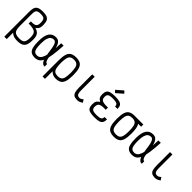

<svg xmlns="http://www.w3.org/2000/svg" viewBox="304 -2437 4191 4191"><g transform="rotate(45 2400.0 -341.5)"><path d="M68.5 158.5V-622Q68.5 -698.5 88.5 -743Q108.5 -787.5 155 -806.5Q201.5 -825.5 280 -825.5Q359.5 -825.5 405.5 -806.5Q451.5 -787.5 471.5 -743Q491.5 -698.5 491.5 -622Q491.5 -579.5 484.2 -549.2Q477 -519 459.5 -497.2Q442 -475.5 412.5 -457.5Q468.5 -442 501 -415.2Q533.5 -388.5 547.5 -345.5Q561.5 -302.5 561.5 -236Q561.5 -138 539.8 -80.8Q518 -23.5 467.5 1Q417 25.5 330 25.5Q247.5 25.5 195.8 -1.2Q144 -28 116.5 -79.2Q89 -130.5 78.8 -205.8Q68.5 -281 68.5 -377L143.5 -244.5Q143.5 -167 160.2 -123Q177 -79 217.5 -61.2Q258 -43.5 330 -43.5Q390 -43.5 424.2 -60.5Q458.5 -77.5 472.5 -119.8Q486.5 -162 486.5 -236Q486.5 -301.5 469.8 -339.5Q453 -377.5 412.5 -395.8Q372 -414 299.5 -418.5H242.5V-487.5H299.5Q345 -491.5 370.2 -504.2Q395.5 -517 406 -545.5Q416.5 -574 416.5 -622Q416.5 -674.5 404.5 -703.5Q392.5 -732.5 363 -744.5Q333.5 -756.5 280 -756.5Q227.5 -756.5 197.5 -744.5Q167.5 -732.5 155.5 -703.5Q143.5 -674.5 143.5 -622V158.5Z M1152.5 -78V0Q1112 0 1085.5 -23.5Q1059 -47 1042.5 -87.2Q1026 -127.5 1015.8 -177.5Q1005.5 -227.5 998.2 -281Q991 -334.5 983.2 -384.5Q975.5 -434.5 963.2 -474.8Q951 -515 931.2 -538.8Q911.5 -562.5 880 -562.5Q839 -563 807 -539Q775 -515 756.8 -457.2Q738.5 -399.5 738.5 -298Q738.5 -205.5 749.8 -152.5Q761 -99.5 787.5 -77.2Q814 -55 860 -55Q904.5 -55 937.5 -82.2Q970.5 -109.5 993.2 -173.2Q1016 -237 1029.5 -345.8Q1043 -454.5 1048 -618H1123Q1113 -436.5 1095.2 -314.8Q1077.5 -193 1047.5 -120.5Q1017.5 -48 971.8 -17Q926 14 860 14Q786 14 743 -15.8Q700 -45.5 681.8 -114Q663.5 -182.5 663.5 -298Q663.5 -391.5 678.2 -455.5Q693 -519.5 721.5 -558.5Q750 -597.5 790 -614.8Q830 -632 880 -632Q927.5 -632 958.5 -608.8Q989.5 -585.5 1009 -545.8Q1028.5 -506 1039.5 -457Q1050.5 -408 1056.8 -355Q1063 -302 1068.8 -253Q1074.5 -204 1083.8 -164.2Q1093 -124.5 1109.2 -101.2Q1125.5 -78 1152.5 -78Z M1500 14Q1458.5 14 1417.8 -3Q1377 -20 1344.2 -58Q1311.5 -96 1292 -157.8Q1272.5 -219.5 1272.5 -309Q1272.5 -429 1293.8 -499.8Q1315 -570.5 1364.8 -601.2Q1414.5 -632 1500 -632Q1586 -632 1635.5 -601.2Q1685 -570.5 1706.2 -499.8Q1727.5 -429 1727.5 -309Q1727.5 -190 1706.2 -118.8Q1685 -47.5 1635.5 -16.8Q1586 14 1500 14ZM1272.5 182V-308.5H1347.5V182ZM1500 -55Q1558.5 -55 1591.8 -78.2Q1625 -101.5 1638.8 -157Q1652.5 -212.5 1652.5 -309Q1652.5 -406.5 1638.8 -461.5Q1625 -516.5 1591.8 -539.8Q1558.5 -563 1500 -563Q1441.5 -563 1408.2 -539.8Q1375 -516.5 1361.2 -461.5Q1347.5 -406.5 1347.5 -309Q1347.5 -212.5 1361.2 -157Q1375 -101.5 1408.2 -78.2Q1441.5 -55 1500 -55Z M2170 14Q2108.5 14 2073 -6.8Q2037.5 -27.5 2022.5 -77.2Q2007.5 -127 2007.5 -212.5V-618H2082.5V-212.5Q2082.5 -153 2090.5 -118.5Q2098.5 -84 2117.8 -69.5Q2137 -55 2170 -55Q2191 -55 2210 -64.5Q2229 -74 2259 -99.5L2301.5 -35Q2261.5 -7.5 2233.2 3.2Q2205 14 2170 14Z M2700.5 14Q2613 14 2562.2 -1.5Q2511.5 -17 2490.2 -53.8Q2469 -90.5 2469 -154Q2469 -217 2487.8 -251.2Q2506.5 -285.5 2555.5 -313Q2506.5 -340.5 2487.8 -373.2Q2469 -406 2469 -465Q2469 -528.5 2490.2 -564.8Q2511.5 -601 2562.2 -616.5Q2613 -632 2700.5 -632Q2788.5 -632 2839 -617.5Q2889.5 -603 2910.5 -568.5Q2931.5 -534 2931.5 -473H2856.5Q2856.5 -524.5 2823 -543.8Q2789.5 -563 2700.5 -563Q2641.5 -563 2607.2 -554Q2573 -545 2558.5 -523.8Q2544 -502.5 2544 -465Q2544 -424.5 2556.5 -399.8Q2569 -375 2599.2 -363.2Q2629.5 -351.5 2681 -347.5H2763V-278.5H2681Q2629.5 -275 2599.2 -262Q2569 -249 2556.5 -223.2Q2544 -197.5 2544 -154Q2544 -116.5 2558.5 -94.8Q2573 -73 2607.2 -64Q2641.5 -55 2700.5 -55Q2789.5 -55 2823 -75.5Q2856.5 -96 2856.5 -150H2931.5Q2931.5 -88 2910.5 -52.2Q2889.5 -16.5 2839 -1.2Q2788.5 14 2700.5 14ZM2648 -679 2598.5 -731.5 2752 -865 2801.5 -812.5Z M3300 14Q3214.5 14 3164.8 -16.8Q3115 -47.5 3093.8 -118.8Q3072.5 -190 3072.5 -309Q3072.5 -429 3093.8 -499.8Q3115 -570.5 3164.8 -601.2Q3214.5 -632 3300 -632Q3364.5 -632 3408.2 -616.5Q3452 -601 3478 -564.5Q3504 -528 3515.8 -465.5Q3527.5 -403 3527.5 -309Q3527.5 -190 3506.2 -118.8Q3485 -47.5 3435.5 -16.8Q3386 14 3300 14ZM3300 -55Q3358.5 -55 3391.8 -78.2Q3425 -101.5 3438.8 -157Q3452.5 -212.5 3452.5 -309Q3452.5 -406.5 3438.8 -461.5Q3425 -516.5 3391.8 -539.8Q3358.5 -563 3300 -563Q3241.5 -563 3208.2 -539.8Q3175 -516.5 3161.2 -461.5Q3147.5 -406.5 3147.5 -309Q3147.5 -212.5 3161.2 -157Q3175 -101.5 3208.2 -78.2Q3241.5 -55 3300 -55ZM3300 -563V-632H3570V-563Z M4152.5 -78V0Q4112 0 4085.5 -23.5Q4059 -47 4042.5 -87.2Q4026 -127.5 4015.8 -177.5Q4005.5 -227.5 3998.2 -281Q3991 -334.5 3983.2 -384.5Q3975.5 -434.5 3963.2 -474.8Q3951 -515 3931.2 -538.8Q3911.5 -562.5 3880 -562.5Q3839 -563 3807 -539Q3775 -515 3756.8 -457.2Q3738.5 -399.5 3738.5 -298Q3738.5 -205.5 3749.8 -152.5Q3761 -99.5 3787.5 -77.2Q3814 -55 3860 -55Q3904.5 -55 3937.5 -82.2Q3970.5 -109.5 3993.2 -173.2Q4016 -237 4029.5 -345.8Q4043 -454.5 4048 -618H4123Q4113 -436.5 4095.2 -314.8Q4077.5 -193 4047.5 -120.5Q4017.5 -48 3971.8 -17Q3926 14 3860 14Q3786 14 3743 -15.8Q3700 -45.5 3681.8 -114Q3663.5 -182.5 3663.5 -298Q3663.5 -391.5 3678.2 -455.5Q3693 -519.5 3721.5 -558.5Q3750 -597.5 3790 -614.8Q3830 -632 3880 -632Q3927.5 -632 3958.5 -608.8Q3989.5 -585.5 4009 -545.8Q4028.5 -506 4039.5 -457Q4050.5 -408 4056.8 -355Q4063 -302 4068.8 -253Q4074.5 -204 4083.8 -164.2Q4093 -124.5 4109.2 -101.2Q4125.5 -78 4152.5 -78Z M4570 14Q4508.5 14 4473 -6.8Q4437.5 -27.5 4422.5 -77.2Q4407.5 -127 4407.5 -212.5V-618H4482.5V-212.5Q4482.5 -153 4490.5 -118.5Q4498.5 -84 4517.8 -69.5Q4537 -55 4570 -55Q4591 -55 4610 -64.5Q4629 -74 4659 -99.5L4701.5 -35Q4661.5 -7.5 4633.2 3.2Q4605 14 4570 14Z"/></g></svg>

Font: Victor Mono Thin
Style: Regular
Weight: 100
Monospace: yes
Designer: Rune Bjørnerås
Version: Version 1.561;gftools[0.9.30]